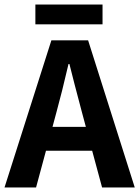

<svg xmlns="http://www.w3.org/2000/svg" viewBox="-25 -832 618 852"><path d="M430 -812V-724H132V-812ZM428 0 384 -163H179L135 0H-5L203 -653H366L573 0ZM208 -269H356L338 -336Q327 -376 306 -457.5Q285 -539 283 -548H279Q249 -419 226 -336Z"/></svg>

Font: Assistant
Style: Bold
Weight: 700
Designer: Hebrew By Ben Nathan, Latin by Paul Hunt
Version: Version 2.001;PS 002.001;hotconv 1.0.88;makeotf.lib2.5.64775